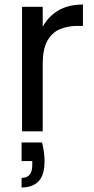

<svg xmlns="http://www.w3.org/2000/svg" viewBox="-20 -578 413 845"><path d="M77 -548H168V-460Q192 -505 236 -531.5Q280 -558 345 -558V-464H321Q277 -464 242.5 -449Q208 -434 188 -397.5Q168 -361 168 -298V0H77ZM165 49Q171 72 173.5 92.5Q176 113 176 132Q176 192 150 219.5Q124 247 75 247V205Q122 205 122 149V131H75V49Z"/></svg>

Font: Poppins
Style: Regular
Weight: 400
Designer: Ninad Kale (Devanagari), Jonny Pinhorn (Latin)
Version: Version 5.002